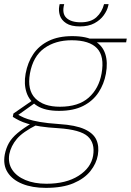

<svg xmlns="http://www.w3.org/2000/svg" viewBox="-48 -683 634 930"><path d="M174 227Q108 227 60 207.5Q12 188 -11 152Q-34 116 -25 66Q-19 35 -5 10Q9 -15 37 -38.5Q65 -62 110 -89L130 -78Q62 -44 33.5 -10Q5 24 -3 64Q-10 107 11 139Q32 171 75 189Q118 207 177 207Q272 207 332.5 168.5Q393 130 403 71Q413 10 377 -22.5Q341 -55 235 -62Q184 -65 148 -70.5Q112 -76 87 -83.5Q62 -91 45 -99.5Q28 -108 14 -117L17 -133L111 -198L131 -191L30 -119L26 -133Q39 -128 52.5 -120.5Q66 -113 87 -106Q108 -99 144 -92.5Q180 -86 239 -82Q318 -77 361 -57.5Q404 -38 418.5 -6.5Q433 25 426 68Q419 109 390 145.5Q361 182 308 204.5Q255 227 174 227ZM238 -146Q171 -146 132.5 -170Q94 -194 80.5 -235Q67 -276 76 -326Q86 -381 113.5 -421.5Q141 -462 188 -485Q235 -508 302 -508Q372 -508 410.5 -485Q449 -462 462 -421.5Q475 -381 465 -326Q456 -276 429 -235Q402 -194 355 -170Q308 -146 238 -146ZM242 -166Q332 -166 381.5 -210Q431 -254 444 -327Q459 -410 422 -449Q385 -488 299 -488Q220 -488 166 -449Q112 -410 97 -327Q83 -247 123 -206.5Q163 -166 242 -166ZM392 -478 386 -496H566L563 -478ZM339 -555Q296 -555 272.5 -570.5Q249 -586 242 -608.5Q235 -631 239 -653L241 -663H263Q251 -618 273.5 -596.5Q296 -575 343 -575Q392 -575 419 -599.5Q446 -624 456 -663H478L476 -654Q471 -632 454.5 -609Q438 -586 409.5 -570.5Q381 -555 339 -555Z"/></svg>

Font: DM Sans 28pt Thin
Style: Italic
Weight: 250
Italic angle: -10°
Version: Version 4.004;gftools[0.9.30]